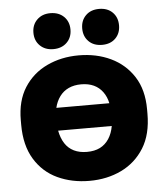

<svg xmlns="http://www.w3.org/2000/svg" viewBox="-53 -787 727 848"><g transform="rotate(-5 310.0 -363.5)"><path d="M309.8 13.2Q232.3 13.2 168.7 -16.3Q105.2 -45.8 67.8 -107.1Q30.5 -168.3 30.5 -260V-280Q30.5 -366 67.8 -424.5Q105.2 -483 168.7 -513.1Q232.3 -543.2 309.8 -543.2Q388.3 -543.2 451.7 -513.1Q515 -483 552.7 -424.5Q590.3 -366 590.3 -280V-260Q590.3 -168.7 552.7 -108.3Q515 -48 451.7 -17.4Q388.3 13.2 309.8 13.2ZM309.8 -115.2Q343.5 -115.2 367.7 -127.3Q391.8 -139.5 407.4 -163.3Q423 -187.2 428.5 -219.7H190.8Q197.2 -186.2 212.3 -162.8Q227.3 -139.5 252 -127.3Q276.7 -115.2 309.8 -115.2ZM309.8 -414.8Q278.2 -414.8 254 -403.6Q229.8 -392.3 214.2 -370.9Q198.5 -349.5 191.7 -320.8H426.7Q420.7 -349.5 405.2 -370.9Q389.8 -392.3 365.8 -403.6Q341.8 -414.8 309.8 -414.8ZM201.4 -580.3Q165.2 -580.3 142.4 -602.5Q119.7 -624.7 119.7 -659.9Q119.7 -695.2 142.4 -717.4Q165 -739.7 201.3 -739.7Q238.5 -739.7 261.3 -717.5Q284 -695.3 284 -660.1Q284 -624.8 261.3 -602.6Q238.6 -580.3 201.4 -580.3ZM417.7 -580.3Q380.5 -580.3 358.3 -602.5Q336 -624.7 336 -659.9Q336 -695.2 358.2 -717.4Q380.4 -739.7 417.6 -739.7Q454.8 -739.7 477.1 -717.5Q499.3 -695.3 499.3 -660.1Q499.3 -624.8 477.2 -602.6Q455 -580.3 417.7 -580.3Z"/></g></svg>

Font: Golos Text
Style: Regular
Weight: 400
Designer: A.Korolkova, Vitaly Kuzmin
Foundry: ParaType Ltd
Version: Version 2.004